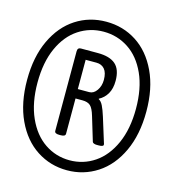

<svg xmlns="http://www.w3.org/2000/svg" viewBox="-107 -799 806 893"><g transform="rotate(15 296.0 -352.5)"><path d="M9 -354Q9 -465 47 -545.5Q85 -626 150 -668Q215 -710 296 -710Q377 -710 442 -668Q507 -626 545 -545.5Q583 -465 583 -354Q583 -243 545 -161.5Q507 -80 441.5 -37.5Q376 5 296 5Q216 5 150.5 -37.5Q85 -80 47 -161.5Q9 -243 9 -354ZM533 -354Q533 -452 501.5 -521.5Q470 -591 416 -626.5Q362 -662 296 -662Q230 -662 176 -626.5Q122 -591 90.5 -521.5Q59 -452 59 -354Q59 -257 90.5 -186.5Q122 -116 176 -79.5Q230 -43 296 -43Q362 -43 416 -79.5Q470 -116 501.5 -186.5Q533 -257 533 -354ZM197 -158V-541Q197 -559 213 -559H295Q352 -559 380 -534.5Q408 -510 408 -455Q408 -418 393.5 -393Q379 -368 354 -355V-353Q366 -347 375 -329Q384 -311 394 -279L430 -163Q432 -159 432 -154Q432 -145 410 -145H400Q392 -145 386 -147.5Q380 -150 379 -154L344 -270Q334 -304 321 -316Q308 -328 282 -328H249V-158Q249 -145 227 -145H219Q197 -145 197 -158ZM303 -373Q324 -373 339 -394.5Q354 -416 354 -445Q354 -480 339.5 -497Q325 -514 300 -514H248V-373Z"/></g></svg>

Font: Asap Condensed
Style: Regular
Weight: 400
Designer: Pablo Cosgaya
Foundry: Omnibus-Type
Version: Version 1.010; ttfautohint (v1.8)